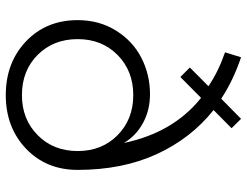

<svg xmlns="http://www.w3.org/2000/svg" viewBox="-114 -720 850 661"><g transform="rotate(90 310.5 -390.0)"><path d="M308.1 14.6Q196.3 14.6 123 -54.9Q49.8 -124.5 49.8 -232.9Q49.8 -307.1 85.7 -364.7Q121.6 -422.4 179.4 -452.1Q237.3 -481.9 305.2 -481.9Q359.4 -481.9 403.6 -458Q447.8 -434.1 472.7 -392.1Q437 -562.5 317.4 -657.7L245.6 -586.4L212.9 -619.1L277.3 -683.1Q227.1 -717.3 160.6 -740.2L177.7 -795.4Q257.3 -768.6 320.3 -727.1L389.6 -795.4L421.9 -762.7L359.4 -700.7Q457 -623 511.2 -504.9Q565.4 -386.7 565.4 -232.9Q565.4 -124.5 492.2 -54.9Q418.9 14.6 308.1 14.6ZM308.1 -41Q391.1 -41 445.8 -95.2Q500.5 -149.4 500.5 -232.9Q500.5 -316.4 445.8 -370.4Q391.1 -424.3 308.1 -424.3Q224.6 -424.3 169.9 -370.4Q115.2 -316.4 115.2 -232.9Q115.2 -149.4 169.4 -95.2Q223.6 -41 308.1 -41Z"/></g></svg>

Font: Spartan MB
Style: Regular
Weight: 400
Designer: Matt Bailey, Mirko Velimirovic
Foundry: Matt Bailey
Version: Version 1.005